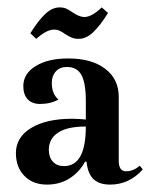

<svg xmlns="http://www.w3.org/2000/svg" viewBox="-20 -490 406 519"><path d="M88 -209Q67 -209 55 -221.5Q43 -234 43 -257Q43 -291 76.5 -311.5Q110 -332 164 -332Q228 -332 264.5 -304Q301 -276 301 -228V-55Q301 -27 321 -27Q340 -27 358 -42L366 -32Q329 9 278 9Q248 9 232.5 -6Q217 -21 214 -53H210Q194 -24 167.5 -7.5Q141 9 107 9Q69 9 46 -14.5Q23 -38 23 -76Q23 -119 64 -144Q105 -169 175 -169Q188 -169 212 -167V-217Q212 -266 200 -287.5Q188 -309 161 -309Q142 -309 131 -297Q120 -285 120 -266Q120 -236 138 -221Q117 -209 88 -209ZM212 -148Q162 -148 137 -131.5Q112 -115 112 -85Q112 -65 123 -53Q134 -41 153 -41Q212 -41 212 -148ZM193 -385Q182 -385 174.5 -388Q167 -391 156 -398Q149 -403 142 -406.5Q135 -410 126 -410Q106 -410 78 -385L62 -400Q83 -434 102 -452Q121 -470 141 -470Q152 -470 159.5 -466.5Q167 -463 177 -456Q195 -444 208 -444Q228 -444 255 -470L272 -455Q251 -421 232 -403Q213 -385 193 -385Z"/></svg>

Font: Katibeh
Style: Regular
Weight: 400
Designer: Arabic design by Kourosh Beigpour, Latin design by Eduardo Tunni, engineering by Lasse Fister
Version: Version 1.0010g